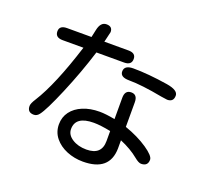

<svg xmlns="http://www.w3.org/2000/svg" viewBox="-142 -953 1283 1196"><g transform="rotate(20 500.0 -355.0)"><path d="M168.9 -117.2Q154.3 -97.7 133.8 -97.7Q90.8 -97.7 90.8 -140.6Q90.8 -157.2 112.3 -190.4Q196.3 -323.2 282.2 -595.7H144.5Q94.7 -595.7 94.7 -636.7Q94.7 -675.8 144.5 -675.8H306.6L317.4 -725.6Q329.1 -782.2 368.2 -782.2Q408.2 -782.2 408.2 -745.1L392.6 -678.7L391.6 -675.8H551.8Q600.6 -675.8 600.6 -636.7Q600.6 -595.7 551.8 -595.7H368.2Q322.3 -448.2 260.3 -301.3Q198.2 -154.3 168.9 -117.2ZM847.7 -560.5Q924.8 -547.9 924.8 -511.7Q924.8 -469.7 882.8 -469.7L841.8 -475.6Q703.1 -502 619.1 -502Q559.6 -502 559.6 -540Q559.6 -581.1 619.1 -581.1Q716.8 -581.1 847.7 -560.5ZM849.6 -149.4Q911.1 -107.4 911.1 -82Q911.1 -39.1 866.2 -39.1Q849.6 -39.1 821.3 -62.5Q771.5 -103.5 699.2 -133.8V-79.1Q696.3 72.3 520.5 72.3Q463.9 72.3 413.6 51.8Q363.3 31.2 332.5 -6.8Q301.8 -44.9 301.8 -95.7Q301.8 -143.6 328.6 -179.7Q355.5 -215.8 403.8 -235.8Q452.1 -255.9 514.6 -255.9Q554.7 -255.9 616.2 -244.1V-385.7Q616.2 -436.5 658.2 -436.5Q699.2 -436.5 699.2 -385.7V-222.7Q786.1 -192.4 849.6 -149.4ZM503.9 -178.7Q382.8 -178.7 382.8 -93.8Q382.8 -55.7 421.4 -30.8Q460 -5.9 515.6 -5.9Q616.2 -5.9 616.2 -98.6V-165Q547.9 -178.7 503.9 -178.7Z"/></g></svg>

Font: FakePearl
Style: Regular
Weight: 400
Version: Version 1.2